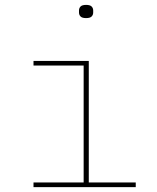

<svg xmlns="http://www.w3.org/2000/svg" viewBox="-20 -765 640 785"><path d="M332 -691Q316 -691 309.5 -697.5Q303 -704 303 -714V-722Q303 -732 309.5 -738.5Q316 -745 332 -745Q348 -745 354.5 -738.5Q361 -732 361 -722V-714Q361 -704 354.5 -697.5Q348 -691 332 -691ZM117 -19H322V-497H117V-516H343V-19H535V0H117Z"/></svg>

Font: IBM Plex Mono Thin
Style: Regular
Weight: 100
Monospace: yes
Designer: Mike Abbink, Paul van der Laan, Pieter van Rosmalen
Foundry: Bold Monday
Version: Version 2.3